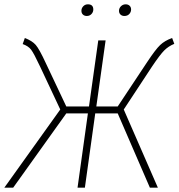

<svg xmlns="http://www.w3.org/2000/svg" viewBox="-34 -869 827 889"><path d="M368 -795Q357 -795 350 -801.5Q343 -808 343 -819Q343 -831 351.5 -840Q360 -849 373 -849Q398 -849 398 -825Q398 -813 389.5 -804Q381 -795 368 -795ZM542 -795Q531 -795 524 -801.5Q517 -808 517 -819Q517 -831 526 -840Q535 -849 548 -849Q559 -849 566 -842.5Q573 -836 573 -825Q573 -813 564.5 -804Q556 -795 542 -795ZM763 -693 773 -666Q746 -655 726.5 -635.5Q707 -616 670 -561L539 -362L697 0H660L511 -344H407L359 0H325L373 -344H273L27 0H-14L245 -362L152 -560Q123 -622 110 -639Q97 -656 71 -665L81 -693Q115 -680 131.5 -661Q148 -642 178 -577L273 -376H378L421 -682H455L412 -376H511L647 -581Q686 -640 707.5 -660.5Q729 -681 763 -693Z"/></svg>

Font: Fira Sans UltraLight
Style: Italic
Weight: 200
Italic angle: -8°
Designer: Carrois Corporate & Edenspiekermann AG
Foundry: Carrois Corporate GbR & Edenspiekermann AG
Version: Version 4.203;PS 004.203;hotconv 1.0.88;makeotf.lib2.5.64775